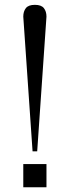

<svg xmlns="http://www.w3.org/2000/svg" viewBox="-20 -789 294 809"><path d="M117.2 -151.4 78.1 -718.8Q78.1 -740.7 88.9 -754.6Q99.6 -768.6 127 -768.6Q154.3 -768.6 165 -754.6Q175.8 -740.7 175.8 -718.8L136.7 -151.4ZM78.1 0V-97.7H175.8V0Z"/></svg>

Font: Kay Pho Du
Style: Regular
Weight: 400
Designer: Victor Gaultney, Khu Oo Reh
Foundry: SIL International
Version: Version 3.000